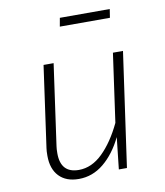

<svg xmlns="http://www.w3.org/2000/svg" viewBox="-82 -786 741 864"><g transform="rotate(-10 288.5 -353.5)"><path d="M87 -116Q87 -139 89 -151L141 -522H187L135 -152Q133 -140 133 -119Q133 -29 216 -29Q275 -29 325 -78Q375 -127 414 -209L458 -522H504L430 0H393L409 -145Q374 -73 323 -31Q272 11 209 11Q151 11 119 -22.5Q87 -56 87 -116ZM472 -679H243L250 -718H478Z"/></g></svg>

Font: Fira Sans ExtraLight
Style: Italic
Weight: 275
Italic angle: -8°
Designer: Carrois Corporate & Edenspiekermann AG
Foundry: Carrois Corporate GbR & Edenspiekermann AG
Version: Version 4.203